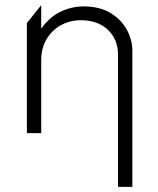

<svg xmlns="http://www.w3.org/2000/svg" viewBox="-20 -520 617 750"><path d="M441 210V-306Q441 -366 401.5 -403.5Q362 -441 296 -441Q253 -441 217.8 -421.5Q182.5 -402 161.8 -366.8Q141 -331.5 141 -285V0H85V-430L141 -500V-408Q174 -454.5 217.5 -474.8Q261 -495 306 -495Q369.5 -495 412 -469Q454.5 -443 475.8 -403.2Q497 -363.5 497 -323V210Z"/></svg>

Font: Geologica-Sharp
Style: Regular
Weight: 100
Designer: Sindre Bremnes, Frode Helland
Foundry: Monokrom Skriftforlag AS
Version: Version 1.010;gftools[0.9.28]